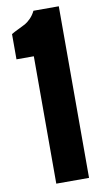

<svg xmlns="http://www.w3.org/2000/svg" viewBox="-97 -924 524 969"><g transform="rotate(-10 165.0 -439.5)"><path d="M109.9 0V-652.8H21V-782.2Q34.7 -790.5 57.6 -801.5Q80.6 -812.5 93.3 -819.3Q106 -826.2 121.6 -841.8Q137.2 -857.4 147.9 -879.4H277.8V0Z"/></g></svg>

Font: Oswald-Bold
Style: Bold
Weight: 700
Designer: vernon adams
Foundry: vernon adams
Version: Version 2.002; ttfautohint (v0.92.18-e454-dirty) -l 8 -r 50 